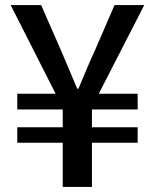

<svg xmlns="http://www.w3.org/2000/svg" viewBox="-20 -736 610 756"><path d="M227 0H342V-174H522V-235H342V-305H522V-367H369L548 -716H431L354 -538C331 -489 311 -439 289 -387H284C262 -439 241 -488 220 -538L142 -716H22L199 -367H48V-305H227V-235H48V-174H227Z"/></svg>

Font: Noto Sans TC Medium
Style: Regular
Weight: 500
Designer: Ryoko NISHIZUKA 西塚涼子 (kana, bopomofo & ideographs); Paul D. Hunt (Latin, Greek & Cyrillic); Sandoll Communications 산돌커뮤니
Foundry: Adobe
Version: Version 2.004;hotconv 1.0.118;makeotfexe 2.5.65603